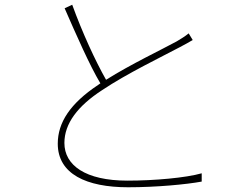

<svg xmlns="http://www.w3.org/2000/svg" viewBox="-20 -779 1040 811"><path d="M285 -759 253 -744C302 -632 359 -502 404 -427C400 -424 397 -422 394 -420C277 -342 224 -262 224 -172C224 -44 345 12 521 12C641 12 767 0 832 -12V-47C765 -28 633 -16 518 -16C341 -16 252 -81 252 -175C252 -257 308 -331 411 -398C515 -468 667 -541 740 -580C762 -592 780 -601 794 -610L777 -638C761 -625 746 -616 726 -604C664 -570 533 -508 428 -442C383 -521 327 -643 285 -759Z"/></svg>

Font: Source Han Sans JP ExtraLight
Style: Regular
Weight: 250
Designer: Ryoko NISHIZUKA 西塚涼子 (kana, bopomofo & ideographs); Paul D. Hunt (Latin, Greek & Cyrillic); Sandoll Communications 산돌커뮤니
Foundry: Adobe
Version: Version 2.001;hotconv 1.0.107;makeotfexe 2.5.65593